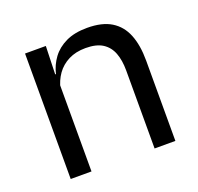

<svg xmlns="http://www.w3.org/2000/svg" viewBox="-95 -601 723 702"><g transform="rotate(-20 266.5 -249.5)"><path d="M392.5 0V-303.7Q392.5 -343 381.7 -371.5Q371 -399.9 346.7 -415.7Q322.3 -431.4 280.6 -431.4Q242.1 -431.4 213.8 -417Q185.5 -402.5 168 -377.8Q150.5 -353 143.5 -321.5L129 -378.9H146.7Q154.3 -412.1 174.3 -439.3Q194.3 -466.5 228.1 -482.7Q261.9 -498.9 311 -498.9Q369.2 -498.9 404.7 -477.1Q440.3 -455.2 456.8 -413.8Q473.4 -372.3 473.4 -312.6V0ZM66.1 0V-488.2H147L143.4 -371.1L147 -366.3V0Z"/></g></svg>

Font: Anek Tamil Medium
Style: Regular
Weight: 500
Designer: Aadarsh Rajan (Tamil), Yesha Goshar (Latin)
Foundry: Ek Type
Version: Version 1.003